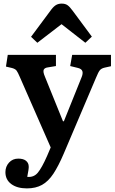

<svg xmlns="http://www.w3.org/2000/svg" viewBox="-20 -814 638 1064"><path d="M129 230Q75 230 42.5 206Q10 182 10 140Q10 109 30 87Q50 65 81 65Q109 65 123.5 76.5Q138 88 139 106Q140 114 137.5 129.5Q135 145 131 166Q167 170 189.5 143Q212 116 241 50L261 3L90 -387Q79 -413 72 -422.5Q65 -432 47 -437L13 -445L23 -510H290V-448L248 -441Q228 -439 222.5 -428Q217 -417 229 -389L329 -142H334L431 -383Q441 -406 436.5 -419.5Q432 -433 410 -438L369 -448L380 -510H595V-447L559 -439Q542 -435 533.5 -425Q525 -415 512 -383L333 38Q304 106 276 148.5Q248 191 213 210.5Q178 230 129 230ZM187 -577 152 -610 265 -762Q279 -780 292 -787Q305 -794 322 -794Q342 -794 354.5 -785Q367 -776 383 -754L489 -611L453 -577L321 -680Z"/></svg>

Font: Literata SemiBold
Style: Regular
Weight: 600
Designer: Latin by Veronika Burian and Jose Scaglione. Greek by Irene Vlachou. Cyrillic by Vera Evstafieva.
Foundry: TypeTogether
Version: Version 3.103; ttfautohint (v1.8.4.7-5d5b);gftools[0.9.29]